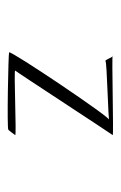

<svg xmlns="http://www.w3.org/2000/svg" viewBox="74 -520 318 506"><g transform="rotate(90 233.0 -267.0)"><path d="M118 -132C120 -130 319 -126 322 -130C326 -134 333 -144 336 -148C340 -152 163 -144 166 -148C170 -152 333 -402 336 -405C340 -408 124 -402 127 -405C130 -408 138 -383 141 -386C144 -390 298 -393 296 -396C290 -400 113 -137 118 -132Z"/></g></svg>

Font: pokerface
Style: Regular
Weight: 400
Version: Version 1